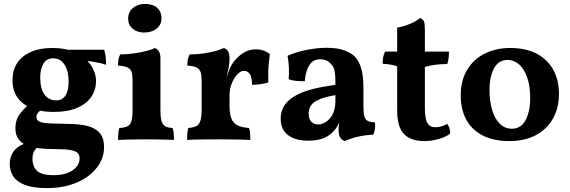

<svg xmlns="http://www.w3.org/2000/svg" viewBox="-20 -712 2911 981"><path d="M167 43.9Q157.7 54.2 153.3 63Q146 78.1 146 98.1Q146 141.1 170.4 162.1Q194.8 183.1 252.9 183.1Q315.9 183.1 351.3 158Q386.7 132.8 386.7 98.1Q386.7 80.1 377.2 70.1Q367.7 60.1 341.3 54.9Q314.9 49.8 263.7 49.8Q219.7 49.8 183.1 45.9Q174.8 44.9 167 43.9ZM267.6 -199.2Q297.9 -199.2 314.2 -223.6Q330.6 -248 330.6 -295.9Q330.6 -349.1 309.6 -381.6Q288.6 -414.1 251 -414.1Q217.8 -414.1 201.7 -386.5Q185.5 -358.9 185.5 -315.9Q185.5 -258.8 207.3 -229Q229 -199.2 267.6 -199.2ZM184.6 -146.5Q179.2 -141.6 174.8 -136.7Q166 -126 166 -115.2Q166 -97.2 182.9 -90.1Q199.7 -83 234.9 -81.5Q270 -80.1 322.8 -79.1Q381.8 -79.1 423.8 -69.1Q465.8 -59.1 488.8 -33.4Q511.7 -7.8 511.7 41Q511.7 83 490.7 120.6Q469.7 158.2 431.6 187Q393.6 215.8 340.1 232.4Q286.6 249 220.7 249Q148.9 249 107.4 232.9Q65.9 216.8 47.9 189.5Q29.8 162.1 29.8 125Q29.8 86.9 51.8 58.6Q69.8 35.6 101.6 23.4Q85 13.2 74.2 -1.5Q58.6 -22.9 58.6 -58.1Q58.6 -99.1 81.1 -129.4Q97.7 -151.9 118.2 -170.4Q88.4 -187 69.8 -212.9Q43.9 -249 43.9 -301.8Q43.9 -353 67.4 -389.4Q90.8 -425.8 136.7 -446.3Q182.6 -466.8 246.6 -466.8Q291.5 -466.8 326.2 -458H511.7Q517.6 -442.9 519.8 -422.9Q522 -402.8 522 -380.9Q504.9 -387.2 485.4 -391.1Q465.8 -395 447.3 -397.9Q436.5 -399.4 426.8 -400.4Q447.3 -378.9 458 -354.5Q470.7 -325.2 470.7 -297.9Q470.7 -253.9 446.8 -218Q422.9 -182.1 374.8 -161.1Q326.7 -140.1 254.9 -140.1Q216.8 -140.1 184.6 -146.5Z M583 2.9Q583 -15.1 584.5 -30.5Q585.9 -45.9 589.8 -58.1Q629.9 -59.1 643.6 -77.1Q657.2 -95.2 657.2 -145V-306.2Q657.2 -330.1 652.1 -345Q647 -359.9 631.1 -367.4Q615.2 -375 583 -377Q583 -392.1 585 -406.5Q586.9 -420.9 594.2 -434.1Q627 -434.1 662.6 -439Q698.2 -443.8 727.5 -451.4Q756.8 -459 771 -466.8Q784.2 -461.9 792 -449.5Q799.8 -437 799.8 -414.1V-145Q799.8 -95.2 813 -77.1Q826.2 -59.1 861.8 -58.1Q866.2 -45.9 867.7 -29.5Q869.1 -13.2 869.1 2.9Q854 2 831.1 1.5Q808.1 1 781 0.5Q753.9 0 727.1 0Q700.2 0 672.1 0.5Q644 1 621.1 1.5Q598.1 2 583 2.9ZM715.8 -545.9Q680.2 -545.9 657.5 -565.4Q634.8 -585 634.8 -616.2Q634.8 -651.9 659.9 -671.9Q685.1 -691.9 720.2 -691.9Q761.2 -691.9 783.2 -671.9Q805.2 -651.9 805.2 -617.2Q805.2 -586.9 781 -566.4Q756.8 -545.9 715.8 -545.9Z M1010.3 -295.9Q1010.3 -325.2 1005.6 -341.6Q1001 -357.9 985.6 -366.5Q970.2 -375 937 -377Q937 -392.1 939.5 -406.5Q941.9 -420.9 949.2 -434.1Q1002 -434.1 1051.5 -444.6Q1101.1 -455.1 1124 -466.8Q1138.2 -461.9 1145.5 -449.5Q1152.8 -437 1152.8 -413.1Q1152.8 -388.2 1147.5 -362.8Q1143.1 -342.3 1137.7 -316.4Q1142.6 -330.1 1147.5 -344.2Q1155.3 -367.2 1162.1 -378.9Q1184.1 -414.1 1216.1 -437Q1248 -460 1288.1 -460Q1327.1 -460 1358.9 -436Q1356 -416 1353.5 -390.6Q1351.1 -365.2 1350.6 -339.1Q1350.1 -313 1351.1 -291Q1335.9 -285.2 1311.5 -282Q1287.1 -278.8 1268.1 -278.8Q1267.1 -318.8 1256.1 -334.5Q1245.1 -350.1 1225.1 -350.1Q1210 -350.1 1193.1 -332.5Q1176.3 -314.9 1164.6 -286.9Q1152.8 -258.8 1152.8 -225.1V-172.9Q1152.8 -129.9 1162.4 -106Q1171.9 -82 1193.4 -71.5Q1214.8 -61 1252 -58.1Q1256.8 -45.9 1258.1 -30Q1259.3 -14.2 1259.3 2.9Q1242.2 2 1216.6 1.5Q1190.9 1 1161.9 0.5Q1132.8 0 1105 0Q1060.1 0 1012 0.5Q963.9 1 936 2.9Q936 -18.1 937.5 -32.5Q939 -46.9 941.9 -58.1Q969.2 -60.1 984.1 -68.1Q999 -76.2 1004.6 -97.7Q1010.3 -119.1 1010.3 -158.2Z M1605 -76.2Q1625 -76.2 1646 -89.6Q1667 -103 1680.4 -130.1Q1693.8 -157.2 1693.8 -199.2V-226.1Q1665 -221.2 1639.6 -214.1Q1614.3 -207 1595.7 -196.5Q1577.1 -186 1567.1 -170.4Q1557.1 -154.8 1557.1 -131.8Q1557.1 -102.1 1571.5 -89.1Q1585.9 -76.2 1605 -76.2ZM1713.4 -86.4Q1708 -75.2 1702.1 -64.5Q1689 -43 1670.9 -28.8Q1650.9 -11.2 1622.6 -2.2Q1594.2 6.8 1555.2 6.8Q1488.3 6.8 1451.2 -22Q1414.1 -50.8 1414.1 -105Q1414.1 -143.1 1431.6 -170.7Q1449.2 -198.2 1479.2 -217Q1509.3 -235.8 1546.1 -247.8Q1583 -259.8 1621.6 -266.8Q1660.2 -273.9 1693.8 -278.8Q1693.8 -308.1 1692.4 -327.6Q1690.9 -347.2 1686.5 -360.6Q1682.1 -374 1671.9 -383.8Q1661.1 -397.9 1646.5 -403.6Q1631.8 -409.2 1616.2 -409.2Q1587.9 -409.2 1571.5 -392.6Q1555.2 -376 1547.1 -350.1Q1539.1 -324.2 1537.1 -296.9Q1513.2 -296.9 1492.2 -298.8Q1471.2 -300.8 1455.1 -307.1Q1457 -334 1456.1 -365Q1455.1 -396 1449.2 -426.8Q1491.2 -445.8 1545.7 -456.8Q1600.1 -467.8 1647.9 -467.8Q1705.1 -467.8 1740 -454.3Q1774.9 -440.9 1793 -422.9Q1814 -400.9 1825.4 -363.5Q1836.9 -326.2 1836.9 -255.9V-168.9Q1836.9 -137.2 1841.1 -119.6Q1845.2 -102.1 1857.7 -95Q1870.1 -87.9 1896 -86.9Q1897.9 -70.8 1896 -54.4Q1894 -38.1 1887.2 -23.9Q1851.1 -22.9 1812.5 -14.4Q1773.9 -5.9 1741.2 8.8Q1724.1 2 1717 -11.5Q1710 -24.9 1710 -48.8Q1710 -61 1711.9 -77.6Q1712.4 -82 1713.4 -86.4Z M2147.9 8.8Q2079.1 8.8 2044.2 -27.1Q2009.3 -63 2009.3 -147.9V-373Q1993.2 -378.9 1976.1 -381.8Q1959 -384.8 1935.1 -386.2Q1935.1 -403.8 1937.5 -418Q1939.9 -432.1 1947.3 -448.2H2009.3V-570.8Q2042 -576.2 2074 -589.6Q2106 -603 2127 -620.1Q2141.1 -613.8 2146 -602.8Q2150.9 -591.8 2150.9 -559.1V-448.2H2273.9Q2273.9 -430.2 2272 -414.6Q2270 -398.9 2265.1 -384.8Q2231 -384.8 2203.1 -380.9Q2175.3 -377 2150.9 -370.1V-164.1Q2150.9 -125 2156.5 -102.5Q2162.1 -80.1 2174.1 -71Q2186 -62 2203.1 -62Q2220.2 -62 2235.6 -66.4Q2251 -70.8 2265.1 -79.1Q2279.3 -61 2280.3 -29.8Q2260.3 -13.2 2223.1 -2.2Q2186 8.8 2147.9 8.8Z M2595.2 -54.2Q2642.1 -54.2 2665.5 -98.6Q2689 -143.1 2689 -210Q2689 -273.9 2673.1 -317.9Q2657.2 -361.8 2631.1 -383.8Q2605 -405.8 2574.2 -405.8Q2526.9 -405.8 2503.9 -362.3Q2481 -318.8 2481 -253.9Q2481 -195.8 2494.4 -150.4Q2507.8 -105 2533.9 -79.6Q2560.1 -54.2 2595.2 -54.2ZM2582 8.8Q2502.9 8.8 2447 -19.5Q2391.1 -47.9 2362.5 -100.3Q2334 -152.8 2334 -224.1Q2334 -300.8 2366.9 -355.5Q2399.9 -410.2 2457.5 -438.5Q2515.1 -466.8 2585.9 -466.8Q2668 -466.8 2723.4 -437Q2778.8 -407.2 2807.4 -354.5Q2835.9 -301.8 2835.9 -232.9Q2835.9 -160.2 2804.9 -105.5Q2773.9 -50.8 2717 -21Q2660.2 8.8 2582 8.8Z"/></svg>

Font: Abu Sayed
Style: Regular
Weight: 400
Designer: Jayed Ahsan Saad
Foundry: Codepotro
Version: Codepotro Abu Sayed;Version 0.800